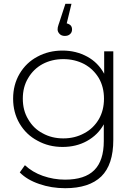

<svg xmlns="http://www.w3.org/2000/svg" viewBox="-20 -792 722 1010"><path d="M528 -522H576V-56Q576 74 513 136Q449 198 323 198Q250 198 187 176Q122 154 84 115L111 77Q151 114 205 133Q262 153 322 153Q426 153 476 103Q526 53 526 -50V-138Q495 -82 437 -50Q381 -19 309 -19Q236 -19 177 -52Q118 -83 83 -142Q49 -200 49 -273Q49 -346 83 -404Q118 -463 177 -494Q236 -526 309 -526Q380 -526 439 -494Q496 -463 528 -404ZM423 -91Q471 -116 500 -165Q527 -212 527 -273Q527 -334 500 -381Q471 -429 423 -455Q373 -481 313 -481Q253 -481 204 -455Q156 -429 128 -381Q100 -335 100 -273Q100 -211 128 -165Q156 -116 204 -91Q252 -64 313 -64Q374 -64 423 -91ZM331 -669Q344 -666 352 -658Q359 -650 359 -637Q359 -622 349 -613Q339 -603 321 -603Q304 -603 294 -613Q283 -624 283 -637Q283 -648 287 -659Q288 -662 289 -665.5Q290 -669 291 -671Q292 -673 292 -674L324 -772H356Z"/></svg>

Font: Montserrat Light Alt1
Style: Light
Weight: 500
Designer: Differentunic
Foundry: Julieta Ulanovsky
Version: 0.1